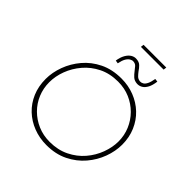

<svg xmlns="http://www.w3.org/2000/svg" viewBox="-256 -1184 1379 1379"><g transform="rotate(45 433.5 -494.5)"><path d="M430 7Q360 7 298 -17Q236 -41 189.5 -85Q143 -129 117 -190Q91 -251 91 -326Q91 -392 116 -460Q141 -528 189.5 -585.5Q238 -643 309.5 -678Q381 -713 475 -713Q545 -713 606.5 -689Q668 -665 714.5 -621Q761 -577 787.5 -515.5Q814 -454 814 -380Q814 -314 789 -246Q764 -178 715.5 -121Q667 -64 595.5 -28.5Q524 7 430 7ZM431 -26Q514 -26 579 -58Q644 -90 688.5 -142Q733 -194 756 -256.5Q779 -319 779 -378Q779 -439 756 -493.5Q733 -548 691.5 -590Q650 -632 594.5 -656Q539 -680 473 -680Q390 -680 325.5 -648Q261 -616 216.5 -563.5Q172 -511 149 -449.5Q126 -388 126 -327Q126 -266 148.5 -211.5Q171 -157 212.5 -115.5Q254 -74 309.5 -50Q365 -26 431 -26ZM580 -765Q551 -767 534 -782.5Q517 -798 503 -817Q492 -832 480 -845.5Q468 -859 447 -860Q436 -861 422 -853Q408 -845 396.5 -826Q385 -807 378 -771L354 -775Q360 -814 375 -840Q390 -866 410 -878Q430 -890 451 -888Q479 -887 495.5 -871Q512 -855 524 -836Q536 -820 549 -807Q562 -794 583 -792Q596 -791 609 -798.5Q622 -806 632 -826Q642 -846 648 -882L672 -879Q667 -838 653.5 -812.5Q640 -787 621 -775.5Q602 -764 580 -765ZM415 -996H646L643 -972H412Z"/></g></svg>

Font: Josefin Sans Thin ExtraLight
Style: Italic
Weight: 250
Italic angle: -7°
Version: Version 2.000